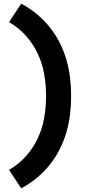

<svg xmlns="http://www.w3.org/2000/svg" viewBox="-20 -861 540 1042"><path d="M95 161 29 61Q80 32 120 -12.5Q160 -57 185 -110.5Q210 -164 220 -222.5Q230 -281 230 -340Q230 -399 220 -457.5Q210 -516 185 -569.5Q160 -623 120 -667.5Q80 -712 29 -741L95 -841Q139 -818 178 -786Q217 -754 248.5 -715Q280 -676 303 -631Q326 -586 340 -538Q354 -490 360 -440Q366 -390 366 -340Q366 -290 360 -240Q354 -190 340 -142Q326 -94 303 -49Q280 -4 248.5 35Q217 74 178 106Q139 138 95 161Z"/></svg>

Font: iosevka_custom_sans_ss08 Heavy
Style: Regular
Weight: 900
Designer: Belleve Invis
Foundry: Belleve Invis
Version: Version 10.3.0; ttfautohint (v1.8.3)